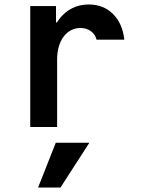

<svg xmlns="http://www.w3.org/2000/svg" viewBox="-20 -567 640 857"><path d="M235 0V-302Q235 -333 242.5 -359Q250 -385 264 -403.5Q278 -422 297 -432Q316 -442 339 -442Q366 -442 385.5 -428Q405 -414 411 -390H535Q527 -462 484.5 -504.5Q442 -547 376 -547Q335 -547 301.5 -530Q268 -513 244.5 -482Q221 -451 208 -407.5Q195 -364 195 -311L238 -467H230V-540H115V0ZM379 70H229L150 270H250Z"/></svg>

Font: CommitMonoV143 ExtLt
Style: Regular
Weight: 200
Monospace: yes
Designer: Eigil Nikolajsen
Foundry: Eigil Nikolajsen
Version: Version 1.143